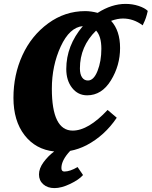

<svg xmlns="http://www.w3.org/2000/svg" viewBox="-20 -767 778 985"><path d="M295 95Q295 113 310 113Q339 113 378 90L406 131Q385 155 340 176.5Q295 198 259.5 198Q224 198 202 178.5Q180 159 180 128Q180 97 203.5 65Q227 33 258 10Q163 0 106 -73.5Q49 -147 49 -265Q49 -383 95 -483.5Q141 -584 227 -647Q313 -710 417 -710Q447 -710 481 -701Q553 -747 624 -747Q660 -747 691.5 -736.5Q723 -726 738 -711Q730 -673 716 -646L712 -637Q665 -672 611 -672Q583 -672 550 -660Q596 -610 596 -520.5Q596 -431 549 -354.5Q502 -278 427 -278Q380 -278 350 -316Q320 -354 320 -413Q320 -533 405 -633Q337 -627 291.5 -528.5Q246 -430 246 -312Q246 -97 353 -97Q433 -97 532 -203L579 -163Q517 -71 424 -22Q383 -1 340 7Q295 55 295 95ZM473 -610Q390 -529 390 -416Q390 -386 401 -370Q412 -354 431 -354Q461 -354 480.5 -403.5Q500 -453 500 -517Q500 -581 473 -610Z"/></svg>

Font: Oleo Script Swash Caps
Style: Bold
Weight: 700
Designer: Soytutype
Foundry: Soytutype
Version: Version 1.002